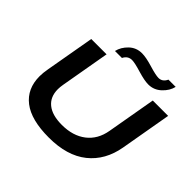

<svg xmlns="http://www.w3.org/2000/svg" viewBox="-201 -1101 1346 1346"><g transform="rotate(45 472.0 -428.0)"><path d="M342.8 -745.1Q354 -793 393.3 -830.6Q432.6 -868.2 488.8 -868.2Q528.8 -868.2 596.4 -847.7Q664.1 -827.1 691.9 -827.1Q731 -827.1 750 -868.2H821.8Q811 -820.8 770 -782.5Q729 -744.1 673.8 -744.1Q635.3 -744.1 567.4 -764.6Q499.5 -785.2 473.1 -785.2Q431.6 -785.2 412.1 -745.1ZM443.8 12.2Q268.6 12.2 181.4 -55.4Q94.2 -123 94.2 -246.1Q94.2 -280.3 102.1 -323.2L166 -687H317.9L253.9 -321.8Q249 -293.5 249 -272.9Q249 -196.8 299.6 -156Q350.1 -115.2 445.8 -115.2Q554.7 -115.2 624.8 -169.2Q694.8 -223.1 711.9 -321.8L775.9 -687H928.2L861.8 -307.1Q835.4 -156.7 730 -72.3Q624.5 12.2 443.8 12.2Z"/></g></svg>

Font: Archivo Expanded SemiBold
Style: Italic
Weight: 600
Width: 7
Italic angle: -10°
Designer: Hector Gatti
Foundry: Omnibus-Type
Version: Version 2.001